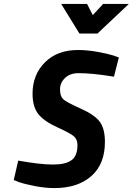

<svg xmlns="http://www.w3.org/2000/svg" viewBox="-20 -947 677 979"><path d="M637 -927 477 -776H385L292 -927H424L453 -870L506 -927ZM381 -574Q337 -574 311.5 -549.5Q286 -525 286 -491Q286 -457 302 -441.5Q318 -426 390 -394Q462 -362 488.5 -326.5Q515 -291 515 -223Q515 -110 445.5 -49Q376 12 258 12Q211 12 159 2Q107 -8 78 -18L50 -29L73 -128Q186 -108 250.5 -108Q315 -108 345 -130.5Q375 -153 375 -207Q375 -236 357.5 -251.5Q340 -267 272 -298Q204 -329 175 -366Q146 -403 146 -469Q146 -566 209 -629Q272 -692 377 -692Q425 -692 477.5 -682.5Q530 -673 558 -664L586 -654L561 -556Q451 -574 381 -574Z"/></svg>

Font: Titillium Web
Style: Bold Italic
Weight: 700
Italic angle: -13°
Version: Version 1.002;PS 57.000;hotconv 1.0.70;makeotf.lib2.5.55311